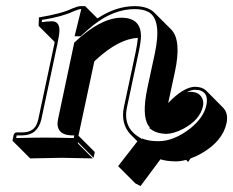

<svg xmlns="http://www.w3.org/2000/svg" viewBox="-20 -462 766 631"><path d="M431.6 2.4 409.7 -19.5Q376 -54.7 387.2 -109.9L425.8 -291Q431.6 -319.3 433.1 -337.4Q371.1 -335 294.9 -265.1Q292 -262.2 290 -260.3L237.8 -16.1L291.5 37.6L287.6 56.6L235.8 4.9Q236.3 7.8 236.3 9.8L285.2 58.6Q284.2 58.6 183.6 56.6L79.1 58.6L22.5 2L21 0L24.9 -19Q27.8 -26.4 34.7 -26.9H53.7Q93.3 -26.9 103.5 -61.5Q105 -66.4 106 -70.8L159.2 -320.8Q159.7 -322.3 159.7 -324.2L106.9 -377L107.9 -404.8Q182.6 -417 217.3 -434.1Q236.8 -441.9 245.1 -441.9H259.8L300.3 -401.4Q359.9 -441.4 422.9 -441.9Q465.3 -441.4 486.3 -421.4L543 -364.7Q576.7 -329.6 555.2 -227.5L532.7 -123.5Q584 -176.8 621.6 -176.8Q644.5 -176.3 657.2 -164.6L713.4 -107.9Q731 -89.4 724.6 -57.6Q711.9 2.4 640.6 43Q623.5 52.7 606.4 58.6Q602.1 64.9 598.1 70.3L591.8 63.5Q572.8 68.4 557.1 68.4Q526.9 67.9 507.3 61.5L441.9 149.4L424.8 140.6L368.2 84ZM479 -35.2 470.7 -41 477.1 -49.3Q545.4 -135.7 575.2 -151.9Q590.3 -159.7 605 -160.2Q638.2 -160.2 646.5 -133.8Q649.4 -123.5 647 -112.8Q637.2 -67.9 582 -38.6Q551.3 -22.5 525.9 -22Q496.6 -22.9 479 -35.2ZM435.5 -289.1 397 -107.9Q383.8 -42 439.5 -9.8L446.3 -5.4L447.3 -6.8L454.1 -4.4Q472.2 2 500.5 2Q551.8 2 606 -40.5Q649.4 -75.7 658.2 -116.2Q666.5 -155.8 637.2 -165Q634.8 -165.5 632.8 -166Q627 -167 621.6 -167Q578.1 -167 497.6 -66.4Q490.7 -58.1 483.4 -48.8L475.6 -38.6L467.8 -49.3Q445.3 -82 464.4 -172.9L488.8 -286.1Q512.2 -396 469.2 -421.9Q459.5 -427.2 448.2 -429.7Q436.5 -432.1 422.9 -432.1Q354.5 -432.1 288.1 -380.4Q268.6 -364.7 248 -345.7L245.1 -342.8H225.1L247.1 -432.1H245.1Q237.8 -431.6 221.7 -424.8Q185.1 -407.2 117.7 -396.5V-389.2Q134.3 -391.6 150.4 -392.1Q174.3 -392.1 175.3 -364.3Q175.3 -362.8 175.3 -361.8Q174.8 -346.2 168.9 -318.8L115.7 -68.8Q103 -17.6 53.7 -17.1Q50.8 -17.1 43.9 -17.1Q37.1 -17.1 34.7 -17.1L33.2 -8.3Q96.2 -9.8 127 -9.8Q161.6 -9.8 222.7 -8.3L224.1 -17.1H214.8Q169.9 -18.6 168.9 -55.2Q169.4 -63.5 171.4 -73.2L224.1 -322.3L226.6 -324.2Q307.6 -400.4 374.5 -403.8Q378.9 -403.8 382.8 -403.8Q442.4 -401.9 443.4 -344.2Q442.9 -322.8 435.5 -289.1Z"/></svg>

Font: Linux Biolinum Shadow O
Style: Italic
Weight: 400
Italic angle: -12°
Designer: Philipp H. Poll
Foundry: Philipp H. Poll
Version: Version 0.6.2